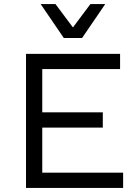

<svg xmlns="http://www.w3.org/2000/svg" viewBox="-20 -925 678 945"><path d="M384 -738H294L180 -905H253L339 -790L425 -905H498ZM188 -75H586V0H108V-660H571V-585H188V-372H486V-297H188Z"/></svg>

Font: Work Sans
Style: Regular
Weight: 400
Designer: Wei Huang
Foundry: Wei Huang
Version: Version 1.032;PS 001.032;hotconv 1.0.70;makeotf.lib2.5.58329